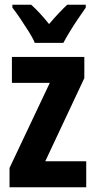

<svg xmlns="http://www.w3.org/2000/svg" viewBox="-20 -786 400 806"><path d="M342 0H20V-81L189 -438H30V-547H334V-458L170 -109H342ZM126 -606Q118 -626 101 -653Q84 -680 65.5 -707.5Q47 -735 32 -754V-766H111Q128 -751 147 -730.5Q166 -710 186 -685Q209 -712 226.5 -730.5Q244 -749 262 -766H340V-754Q326 -734 308 -707.5Q290 -681 273.5 -654Q257 -627 246 -606Z"/></svg>

Font: Noto Sans Khmer ExtraCondensed
Style: Bold
Weight: 700
Width: 2
Designer: Danh Hong and the Monotype Design Team
Foundry: Monotype Imaging Inc.
Version: Version 2.004